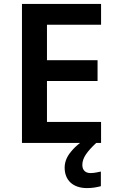

<svg xmlns="http://www.w3.org/2000/svg" viewBox="-20 -734 598 986"><path d="M499 -107.9H221.2V-317.9H481V-424.8H221.2V-606.9H499V-713.9H92.8V0H391.1C374 13.2 357.9 28.3 343.8 45.9C322.8 71.3 312 98.1 312 127C312 190.9 354 231.9 426.8 231.9C456.1 231.9 476.6 227.5 498 222.2V147C484.4 149.4 466.3 154.8 444.8 154.8C419.4 154.8 402.8 140.6 402.8 112.8C402.8 75.7 428.7 43 474.1 0H499Z"/></svg>

Font: Noto Reveo Sans
Style: Regular
Weight: 600
Designer: Monotype Design Team
Foundry: Monotype Imaging Inc.
Version: Version 2.007